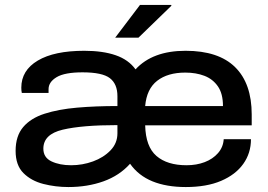

<svg xmlns="http://www.w3.org/2000/svg" viewBox="-20 -743 1082 775"><path d="M445 -591 545 -723H671L672 -720L539 -591ZM256 12Q204 12 155 -0.5Q106 -13 74.5 -44.5Q43 -76 43 -134Q43 -194 73.5 -230Q104 -266 160 -284Q216 -302 291 -308.5Q366 -315 454 -315V-355Q454 -404 423.5 -427.5Q393 -451 313 -451Q241 -451 208.5 -431.5Q176 -412 176 -383V-368H68Q66 -377 66 -389Q66 -459 132.5 -498.5Q199 -538 320 -538Q395 -538 447 -520Q499 -502 527 -463Q596 -538 729 -538Q862 -538 929 -472Q996 -406 996 -281V-237H566Q568 -151 611.5 -113.5Q655 -76 733 -76Q773 -76 806 -88.5Q839 -101 860 -125Q881 -149 883 -181H993Q993 -125 962 -81.5Q931 -38 872.5 -13Q814 12 730 12Q652 12 595.5 -11Q539 -34 505 -82Q462 -34 397.5 -11Q333 12 256 12ZM566 -315H880Q880 -365 859.5 -394.5Q839 -424 805 -437Q771 -450 728 -450Q657 -450 614.5 -417Q572 -384 566 -315ZM267 -76Q313 -76 355.5 -91.5Q398 -107 426 -136Q454 -165 454 -205V-238Q311 -238 233 -219.5Q155 -201 155 -143Q155 -107 188 -91.5Q221 -76 267 -76Z"/></svg>

Font: Archivo SemiExpanded Medium
Style: Regular
Weight: 500
Width: 6
Designer: Hector Gatti
Foundry: Omnibus-Type
Version: Version 2.001; ttfautohint (v1.8.3)